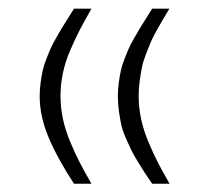

<svg xmlns="http://www.w3.org/2000/svg" viewBox="-20 -434 507 451"><path d="M194.8 -413.6Q178.2 -384.3 167.7 -364.3Q157.2 -344.2 145.3 -316.7Q133.3 -289.1 127.7 -262.2Q122.1 -235.4 122.1 -208.5Q122.1 -181.6 127.9 -154.3Q133.8 -127 145.5 -99.4Q157.2 -71.8 167.7 -51.5Q178.2 -31.2 194.8 -2.4H153.8Q114.7 -62 94 -111.6Q73.2 -161.1 73.2 -208.5Q73.2 -224.1 75.4 -239.7Q77.6 -255.4 80.1 -267.3Q82.5 -279.3 88.6 -294.9Q94.7 -310.5 98.4 -319.1Q102.1 -327.6 111.3 -344Q120.6 -360.4 124.3 -366.5Q127.9 -372.6 139.4 -390.6Q150.9 -408.7 153.8 -413.6ZM377.9 -413.6Q365.7 -393.6 362.8 -388.4Q359.9 -383.3 349.1 -364.3Q338.4 -345.2 334.7 -336.4Q331.1 -327.6 323.7 -309.1Q316.4 -290.5 313.7 -277.1Q311 -263.7 308.3 -245.4Q305.7 -227.1 305.7 -208.5Q305.7 -181.6 311.5 -154.3Q317.4 -127 329.1 -99.4Q340.8 -71.8 351.3 -51.5Q361.8 -31.2 378.4 -2.4H337.4Q323.2 -23.4 319.6 -28.8Q315.9 -34.2 304.2 -53.5Q292.5 -72.8 288.3 -81.5Q284.2 -90.3 276.1 -108.4Q268.1 -126.5 265.1 -139.9Q262.2 -153.3 259.5 -171.6Q256.8 -189.9 256.8 -208.5Q256.8 -224.1 259 -239.7Q261.2 -255.4 263.7 -267.3Q266.1 -279.3 272.2 -294.9Q278.3 -310.5 282 -319.1Q285.6 -327.6 294.9 -344Q304.2 -360.4 307.9 -366.5Q311.5 -372.6 323 -390.6Q334.5 -408.7 337.4 -413.6Z"/></svg>

Font: Shabnam Thin WOL
Style: Thin-WOL
Weight: 100
Foundry: DejaVu fonts team - Redesigned by Saber Rastikerdar - Based on Vazir font
Version: Version 5.0.0